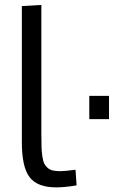

<svg xmlns="http://www.w3.org/2000/svg" viewBox="-20 -769 546 798"><path d="M433.1 -370.6V-273.9H351.1V-370.6ZM213.9 9.8Q135.7 9.8 103.3 -32.2Q70.8 -74.2 70.8 -178.2V-743.7L151.9 -748.5V-210.4Q151.9 -177.2 152.6 -157.2Q153.3 -137.2 156.2 -117.9Q159.2 -98.6 164.1 -88.9Q168.9 -79.1 178.2 -71Q187.5 -63 200.4 -60.3Q213.4 -57.6 232.4 -57.6Q248 -57.6 293.9 -63.5L298.3 1.5Q248 9.8 213.9 9.8Z"/></svg>

Font: Oxygen
Style: Regular
Weight: 400
Designer: Vernon Adams
Foundry: Vernon Adams
Version: Version Release 0.2.3 webfont; ttfautohint (v0.93.3-1d66) -l